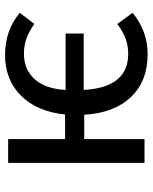

<svg xmlns="http://www.w3.org/2000/svg" viewBox="56 -634 591 742"><g transform="rotate(-90 351.0 -263.5)"><path d="M629 -105 672 -46Q601 12 512 12Q408 12 346.5 -52.5Q285 -117 278 -233H184V0H92V-527H184V-307H279Q290 -415 351.5 -477Q413 -539 509 -539Q604 -539 672 -482L629 -426Q597 -448 570.5 -457Q544 -466 514 -466Q453 -466 415.5 -424.5Q378 -383 374 -305H592V-235H374Q383 -63 514 -63Q543 -63 570 -72.5Q597 -82 629 -105Z"/></g></svg>

Font: FiraGO
Style: Regular
Weight: 400
Designer: bBox Type
Foundry: bBox Type GmbH
Version: Version 1.001;April 20, 2020;FontCreator 12.0.0.2555 64-bit